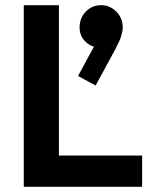

<svg xmlns="http://www.w3.org/2000/svg" viewBox="-20 -723 596 743"><path d="M72 0V-703H208V0ZM172 0V-121H530V0ZM350 -392 282 -429 353 -560 394 -572Q387 -558 378 -549.5Q369 -541 357 -541Q332 -541 310 -562.5Q288 -584 288 -617Q288 -653 312 -678Q336 -703 372 -703Q405 -703 430 -678Q455 -653 455 -617Q455 -603 449 -583.5Q443 -564 427 -534Z"/></svg>

Font: Outfit Thin SemiBold
Style: Regular
Weight: 600
Version: Version 1.100;gftools[0.9.27]